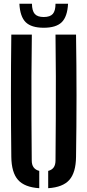

<svg xmlns="http://www.w3.org/2000/svg" viewBox="-20 -982 460 1010"><path d="M39.5 -157Q37.5 -317 37.5 -478.8Q37.5 -640.5 39.5 -800H147.5Q146 -693.5 145.5 -581.2Q145 -469 145.5 -356.8Q146 -244.5 147 -138Q147 -115 157 -101.5Q167 -88 186.5 -83V8Q109 3 74.8 -35.8Q40.5 -74.5 39.5 -157ZM233.5 8V-83Q253 -88 262.5 -101.5Q272 -115 272 -138Q273 -244.5 273.5 -356.8Q274 -469 273.8 -581.2Q273.5 -693.5 272 -800H380Q382.5 -640.5 382.5 -478.8Q382.5 -317 380 -157Q379 -74.5 345 -35.8Q311 3 233.5 8ZM210 -836Q145 -836 115.2 -865.2Q85.5 -894.5 82 -962.5H148Q148.5 -925 162.8 -908.8Q177 -892.5 210 -892.5Q243.5 -892.5 257.8 -908.8Q272 -925 272 -962.5H338Q334.5 -894.5 304.8 -865.2Q275 -836 210 -836Z"/></svg>

Font: Big Shoulders Stencil Display Thin
Style: Bold
Weight: 700
Version: Version 2.001